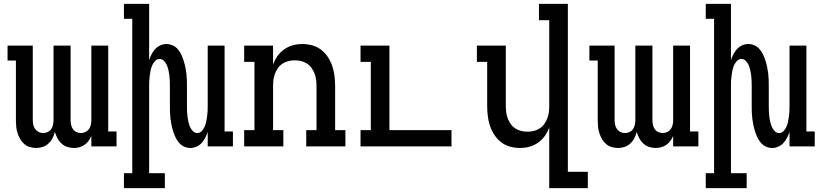

<svg xmlns="http://www.w3.org/2000/svg" viewBox="-20 -755 4240 990"><path d="M167 8Q150 8 133.5 3Q117 -2 104.5 -13Q92 -24 83.5 -39Q75 -54 70 -70Q65 -86 63.5 -103Q62 -120 62 -136V-443H19V-520H149V-136Q149 -124 151.5 -112Q154 -100 161 -90Q168 -80 179 -74.5Q190 -69 203 -69Q215 -69 226.5 -74.5Q238 -80 244.5 -90Q251 -100 253.5 -112Q256 -124 256 -136V-520H344V-136Q344 -124 346.5 -112Q349 -100 355.5 -90Q362 -80 373.5 -74.5Q385 -69 397 -69Q410 -69 421 -74.5Q432 -80 439 -90Q446 -100 448.5 -112Q451 -124 451 -136V-520H538V-77H581V0H451V-54Q445 -40 436.5 -28.5Q428 -17 416 -8.5Q404 0 390 4Q376 8 361 8Q344 8 327 2.5Q310 -3 297 -15Q284 -27 276 -42.5Q268 -58 263 -75Q259 -58 251 -42.5Q243 -27 230 -15Q217 -3 200.5 2.5Q184 8 167 8Z M619 215V138H662V-658H619V-735H749V-445Q754 -460 761.5 -475Q769 -490 780 -502Q791 -514 806.5 -521Q822 -528 838 -528Q855 -528 870.5 -521Q886 -514 897 -501Q908 -488 915 -473Q922 -458 927 -442Q932 -426 935.5 -409.5Q939 -393 941 -376.5Q943 -360 943.5 -343.5Q944 -327 944 -310V-210Q944 -196 944.5 -182.5Q945 -169 946.5 -155.5Q948 -142 951 -128.5Q954 -115 959 -102.5Q964 -90 974 -79.5Q984 -69 997 -69Q1011 -69 1020.5 -79.5Q1030 -90 1035.5 -102.5Q1041 -115 1043.5 -128.5Q1046 -142 1048 -155.5Q1050 -169 1050.5 -182.5Q1051 -196 1051 -210V-520H1138V-77H1181V0H1051V-75Q1046 -60 1038.5 -45Q1031 -30 1020 -18Q1009 -6 993.5 1Q978 8 962 8Q945 8 929.5 1Q914 -6 903 -19Q892 -32 885 -47Q878 -62 873 -78Q868 -94 864.5 -110.5Q861 -127 859 -143.5Q857 -160 856.5 -176.5Q856 -193 856 -210V-310Q856 -324 855.5 -337.5Q855 -351 853.5 -364.5Q852 -378 849 -391.5Q846 -405 841 -417.5Q836 -430 826 -440.5Q816 -451 803 -451Q789 -451 779.5 -440.5Q770 -430 764.5 -417.5Q759 -405 756.5 -391.5Q754 -378 752 -364.5Q750 -351 749.5 -337.5Q749 -324 749 -310V138H830V215Z M1239 0V-84H1292V-436H1239V-520H1388V-422Q1396 -445 1410.5 -465.5Q1425 -486 1445.5 -500.5Q1466 -515 1490 -521.5Q1514 -528 1539 -528Q1565 -528 1590.5 -521Q1616 -514 1636.5 -498Q1657 -482 1671.5 -459.5Q1686 -437 1694 -412.5Q1702 -388 1705 -362Q1708 -336 1708 -310V-84H1761V0H1559V-84H1612V-310Q1612 -327 1610 -343.5Q1608 -360 1602 -375.5Q1596 -391 1586.5 -404.5Q1577 -418 1563 -427Q1549 -436 1533 -440Q1517 -444 1500 -444Q1483 -444 1467 -440Q1451 -436 1437 -427Q1423 -418 1413.5 -404.5Q1404 -391 1398 -375.5Q1392 -360 1390 -343.5Q1388 -327 1388 -310V-84H1441V0Z M1839 0V-84H1892V-436H1839V-520H1988V-84H2308V0Z M2812 215V-98Q2804 -75 2789.5 -54.5Q2775 -34 2754.5 -19.5Q2734 -5 2710 1.5Q2686 8 2661 8Q2635 8 2609.5 1Q2584 -6 2563.5 -22Q2543 -38 2528.5 -60.5Q2514 -83 2506 -107.5Q2498 -132 2495 -158Q2492 -184 2492 -210V-436H2439V-520H2588V-210Q2588 -193 2590 -176.5Q2592 -160 2598 -144.5Q2604 -129 2613.5 -115.5Q2623 -102 2637 -93Q2651 -84 2667 -80Q2683 -76 2700 -76Q2717 -76 2733 -80Q2749 -84 2763 -93Q2777 -102 2786.5 -115.5Q2796 -129 2802 -144.5Q2808 -160 2810 -176.5Q2812 -193 2812 -210V-651H2759V-735H2908V131H3011V215Z M3167 8Q3150 8 3133.5 3Q3117 -2 3104.5 -13Q3092 -24 3083.5 -39Q3075 -54 3070 -70Q3065 -86 3063.5 -103Q3062 -120 3062 -136V-443H3019V-520H3149V-136Q3149 -124 3151.5 -112Q3154 -100 3161 -90Q3168 -80 3179 -74.5Q3190 -69 3203 -69Q3215 -69 3226.5 -74.5Q3238 -80 3244.5 -90Q3251 -100 3253.5 -112Q3256 -124 3256 -136V-520H3344V-136Q3344 -124 3346.5 -112Q3349 -100 3355.5 -90Q3362 -80 3373.5 -74.5Q3385 -69 3397 -69Q3410 -69 3421 -74.5Q3432 -80 3439 -90Q3446 -100 3448.5 -112Q3451 -124 3451 -136V-520H3538V-77H3581V0H3451V-54Q3445 -40 3436.5 -28.5Q3428 -17 3416 -8.5Q3404 0 3390 4Q3376 8 3361 8Q3344 8 3327 2.5Q3310 -3 3297 -15Q3284 -27 3276 -42.5Q3268 -58 3263 -75Q3259 -58 3251 -42.5Q3243 -27 3230 -15Q3217 -3 3200.5 2.5Q3184 8 3167 8Z M3619 215V138H3662V-658H3619V-735H3749V-445Q3754 -460 3761.5 -475Q3769 -490 3780 -502Q3791 -514 3806.5 -521Q3822 -528 3838 -528Q3855 -528 3870.5 -521Q3886 -514 3897 -501Q3908 -488 3915 -473Q3922 -458 3927 -442Q3932 -426 3935.5 -409.5Q3939 -393 3941 -376.5Q3943 -360 3943.5 -343.5Q3944 -327 3944 -310V-210Q3944 -196 3944.5 -182.5Q3945 -169 3946.5 -155.5Q3948 -142 3951 -128.5Q3954 -115 3959 -102.5Q3964 -90 3974 -79.5Q3984 -69 3997 -69Q4011 -69 4020.5 -79.5Q4030 -90 4035.5 -102.5Q4041 -115 4043.5 -128.5Q4046 -142 4048 -155.5Q4050 -169 4050.5 -182.5Q4051 -196 4051 -210V-520H4138V-77H4181V0H4051V-75Q4046 -60 4038.5 -45Q4031 -30 4020 -18Q4009 -6 3993.5 1Q3978 8 3962 8Q3945 8 3929.5 1Q3914 -6 3903 -19Q3892 -32 3885 -47Q3878 -62 3873 -78Q3868 -94 3864.5 -110.5Q3861 -127 3859 -143.5Q3857 -160 3856.5 -176.5Q3856 -193 3856 -210V-310Q3856 -324 3855.5 -337.5Q3855 -351 3853.5 -364.5Q3852 -378 3849 -391.5Q3846 -405 3841 -417.5Q3836 -430 3826 -440.5Q3816 -451 3803 -451Q3789 -451 3779.5 -440.5Q3770 -430 3764.5 -417.5Q3759 -405 3756.5 -391.5Q3754 -378 3752 -364.5Q3750 -351 3749.5 -337.5Q3749 -324 3749 -310V138H3830V215Z"/></svg>

Font: Iosevka HT Medium Extended
Style: Regular
Weight: 500
Width: 7
Monospace: yes
Designer: Belleve Invis
Foundry: Belleve Invis
Version: Version 32.3.0; ttfautohint (v1.8.4)